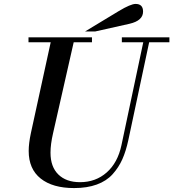

<svg xmlns="http://www.w3.org/2000/svg" viewBox="-20 -944 882 977"><path d="M448 -754V-729H355L250 -266Q237 -210 237 -167Q237 -95 277 -56Q317 -17 387 -17Q467 -17 523 -66.5Q579 -116 598 -205L709 -729H600V-754H842V-729H739L633 -231Q621 -175 602.5 -133.5Q584 -92 553 -57.5Q522 -23 472.5 -5Q423 13 357 13Q248 13 187 -35.5Q126 -84 126 -176Q126 -214 137 -266L238 -729H125V-754ZM639 -823 465 -784H413L585 -888Q645 -924 670 -924Q708 -924 708 -885Q708 -839 639 -823Z"/></svg>

Font: Libre Bodoni
Style: Italic
Weight: 400
Italic angle: -13°
Designer: Pablo Impallari, Rodrigo Fuenzalida
Foundry: Pablo Impallari, Rodrigo Fuenzalida
Version: Version 1.001